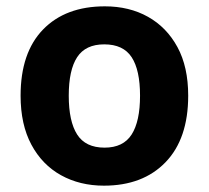

<svg xmlns="http://www.w3.org/2000/svg" viewBox="-20 -576 659 606"><path d="M574 -274Q574 -138 502.5 -64Q431 10 308 10Q232 10 172.5 -23Q113 -56 79 -119.5Q45 -183 45 -274Q45 -410 116 -483Q187 -556 311 -556Q388 -556 447 -523Q506 -490 540 -427.5Q574 -365 574 -274ZM197 -274Q197 -193 223.5 -151.5Q250 -110 310 -110Q369 -110 395.5 -151.5Q422 -193 422 -274Q422 -355 395.5 -395.5Q369 -436 309 -436Q250 -436 223.5 -395.5Q197 -355 197 -274Z"/></svg>

Font: Noto Sans Sinhala
Style: Bold
Weight: 700
Designer: Jelle Bosma - Monotype Design Team
Foundry: Monotype Imaging Inc.
Version: Version 2.006; ttfautohint (v1.8.4.7-5d5b)